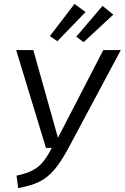

<svg xmlns="http://www.w3.org/2000/svg" viewBox="-20 -942 633 974"><path d="M324 -185Q287 -117 253.5 -78.5Q220 -40 178 -19.5Q136 1 72 12L64 -51Q135 -66 172 -95Q209 -124 243 -192H213L62 -688H149L274 -243L504 -688H593ZM414 -881 271 -733 233 -759 358 -922ZM555 -868 404 -728 367 -756 500 -912Z"/></svg>

Font: FiraGO Book
Style: Italic
Weight: 350
Italic angle: -8°
Designer: bBox Type GmbH
Foundry: bBox Type GmbH
Version: Version 1.001